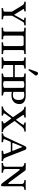

<svg xmlns="http://www.w3.org/2000/svg" viewBox="1448 -2186 749 3686"><g transform="rotate(90 1823.0 -342.5)"><path d="M204 -61C204 -41 192 -32 161 -29L141 -27C137 -27 134 -24 134 -21V0L136 2C136 2 214 0 242 0C273 0 349 2 349 2L351 0V-21C351 -24 348 -27 344 -27L323 -29C292 -32 281 -39 281 -61V-200L391 -394C406 -421 411 -428 443 -432L460 -434C467 -435 467 -437 467 -439V-460L466 -462C451 -461 405 -460 398 -460C388 -460 332 -462 321 -462L319 -461V-439C319 -437 320 -434 323 -434L346 -432C370 -430 370 -428 357 -404L264 -239H262L161 -404C151 -420 147 -430 171 -432L193 -434C196 -434 198 -437 198 -439V-461L197 -462C185 -461 101 -460 96 -460C85 -460 23 -462 14 -462L12 -460V-439C12 -435 17 -434 20 -434C49 -431 65 -424 78 -403L204 -196Z M586 -384V-73C586 -38 585 -31 547 -29L516 -27C513 -27 511 -25 511 -22V0L512 2C512 2 593 0 623 0C653 0 733 2 733 2L735 0V-21C735 -25 733 -27 729 -27L703 -29C669 -32 663 -35 663 -73V-383C663 -418 683 -422 703 -422H825C845 -422 864 -419 864 -383V-73C864 -38 863 -32 825 -29L798 -27C794 -27 792 -25 792 -22V0L794 2C794 2 870 0 900 0C931 0 1015 2 1015 2L1017 0V-21C1017 -25 1015 -27 1011 -27L980 -29C945 -31 941 -35 941 -73V-385C941 -427 943 -429 980 -431L1011 -433C1015 -433 1017 -435 1017 -438V-460L1015 -462C1015 -462 930 -460 900 -460H624C594 -460 513 -462 513 -462L511 -460V-437C511 -434 513 -433 517 -433L547 -431C583 -429 586 -427 586 -384Z M1460 -61C1460 -41 1447 -32 1417 -29L1397 -27C1393 -27 1391 -24 1391 -21V0L1392 2C1392 2 1468 0 1496 0C1526 0 1605 2 1605 2L1607 0V-21C1607 -24 1604 -27 1600 -27L1580 -29C1548 -32 1537 -39 1537 -61V-401C1537 -421 1547 -429 1580 -432L1600 -434C1604 -434 1606 -436 1606 -440V-460L1605 -462C1605 -462 1525 -460 1497 -460C1466 -460 1392 -462 1392 -462L1390 -460V-440C1390 -436 1393 -434 1397 -434L1417 -432C1447 -429 1460 -423 1460 -401V-251H1227V-401C1227 -421 1239 -429 1269 -432L1290 -434C1294 -434 1296 -436 1296 -440V-460L1295 -462C1295 -462 1215 -460 1188 -460C1157 -460 1082 -462 1082 -462L1080 -460V-440C1080 -436 1083 -434 1087 -434L1107 -432C1139 -429 1150 -423 1150 -401V-61C1150 -41 1141 -32 1107 -29L1087 -27C1083 -27 1080 -24 1080 -21V0L1082 2C1082 2 1160 0 1188 0C1218 0 1295 2 1295 2L1296 0V-21C1296 -24 1293 -27 1290 -27L1269 -29C1238 -32 1227 -39 1227 -61V-220H1460ZM1389 -697C1378 -697 1365 -691 1361 -680L1309 -537C1308 -534 1307 -529 1307 -528C1307 -521 1314 -514 1322 -514C1326 -514 1330 -518 1333 -522L1425 -644C1429 -649 1430 -654 1430 -659C1430 -679 1409 -697 1389 -697Z M1743 -426C1758 -430 1789 -434 1803 -434C1858 -434 1899 -414 1899 -328C1899 -251 1868 -215 1808 -215C1788 -215 1763 -216 1743 -224ZM1667 -62C1667 -43 1656 -34 1625 -30L1604 -27C1600 -26 1598 -25 1598 -21V0L1599 2C1599 2 1674 0 1702 0C1733 0 1813 2 1813 2L1814 0V-21C1814 -25 1811 -26 1807 -27L1787 -30C1755 -35 1743 -40 1743 -62V-197C1761 -189 1781 -187 1806 -187C1948 -187 1977 -280 1977 -340C1977 -392 1951 -462 1809 -462C1772 -462 1732 -460 1704 -460C1675 -460 1616 -462 1601 -462L1599 -461V-439C1599 -437 1600 -434 1606 -434C1653 -431 1667 -429 1667 -398Z M2212 -432 2229 -434C2233 -434 2237 -437 2237 -442V-459L2234 -462L2115 -460L2030 -462L2028 -459V-441C2028 -437 2036 -435 2043 -434C2081 -431 2100 -406 2130 -362L2223 -226C2226 -222 2227 -220 2227 -217C2227 -214 2226 -212 2224 -209L2134 -93C2089 -35 2064 -30 2039 -27C2029 -26 2024 -23 2024 -17V0L2027 2C2027 2 2076 0 2107 0C2142 0 2198 2 2198 2L2199 0V-19C2199 -24 2197 -26 2192 -27L2177 -29C2145 -33 2156 -53 2173 -77L2241 -173C2246 -180 2249 -184 2251 -184C2254 -184 2257 -182 2261 -176L2324 -90C2351 -53 2363 -34 2328 -29L2315 -27C2310 -26 2307 -24 2307 -19V0L2309 2C2309 2 2377 0 2420 0C2457 0 2515 2 2515 2L2517 0V-18C2517 -25 2512 -26 2502 -27C2467 -30 2452 -34 2404 -101L2307 -238C2305 -241 2304 -243 2304 -246C2304 -249 2305 -250 2307 -254L2397 -369C2438 -419 2452 -431 2493 -434C2500 -435 2506 -435 2506 -442V-460L2504 -462C2504 -462 2452 -460 2418 -460C2385 -460 2334 -462 2334 -462L2330 -459V-441C2330 -436 2334 -434 2338 -434L2355 -432C2388 -428 2376 -407 2359 -383L2289 -285C2285 -281 2282 -278 2279 -278C2275 -278 2272 -282 2268 -288L2204 -384C2175 -427 2187 -429 2212 -432Z M2698 -164C2700 -171 2707 -175 2720 -175H2891L2936 -59C2937 -55 2938 -51 2938 -48C2938 -35 2921 -32 2898 -29L2880 -27C2876 -27 2873 -24 2873 -21V0L2875 2C2875 2 2959 0 2987 0C3017 0 3070 2 3070 2L3073 0V-21C3073 -24 3072 -26 3065 -27C3032 -30 3020 -36 3003 -76L2857 -449C2850 -466 2838 -474 2817 -474C2808 -474 2792 -464 2785 -448L2609 -70C2592 -34 2570 -30 2545 -27C2542 -27 2539 -24 2539 -21V0L2541 2C2541 2 2586 0 2606 0C2625 0 2708 2 2708 2L2710 0V-21C2710 -24 2707 -27 2704 -27L2691 -28C2666 -30 2650 -33 2650 -46C2650 -49 2652 -54 2654 -59ZM2879 -204H2743C2723 -204 2723 -213 2723 -218L2799 -401H2800Z M3555 -388C3555 -410 3566 -429 3598 -432L3618 -434C3622 -434 3625 -436 3625 -439V-461L3622 -462C3622 -462 3564 -460 3533 -460C3506 -460 3438 -462 3438 -462L3436 -460V-439C3436 -436 3442 -434 3446 -434L3467 -432C3497 -429 3511 -408 3511 -388V-151C3511 -134 3510 -125 3504 -125C3499 -125 3490 -133 3476 -149L3247 -460L3112 -462L3110 -459V-440C3110 -436 3116 -434 3119 -434C3157 -431 3170 -415 3180 -397V-71C3180 -52 3171 -32 3137 -29L3117 -27C3113 -27 3107 -25 3107 -21V0L3110 2C3110 2 3176 0 3203 0C3234 0 3295 2 3295 2L3296 0V-21C3296 -25 3293 -27 3289 -27L3269 -29C3239 -32 3224 -49 3224 -71V-312C3224 -335 3228 -347 3234 -347C3239 -347 3248 -339 3261 -323L3496 -10C3511 6 3520 12 3535 12C3547 12 3555 5 3555 -15Z"/></g></svg>

Font: Linux Libertine O C
Style: Regular
Weight: 400
Designer: Philipp H. Poll
Foundry: Philipp H. Poll
Version: Version 4.0.3